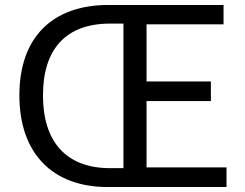

<svg xmlns="http://www.w3.org/2000/svg" viewBox="-20 -753 987 773"><path d="M413 0H892V-79H570V-346H829V-425H570V-655H880V-733H417C190 -733 58 -602 58 -369C58 -137 190 0 413 0ZM423 -76C246 -76 153 -183 153 -369C153 -556 246 -658 423 -658H477V-76Z"/></svg>

Font: Noto Sans CJK JP Regular
Style: Regular
Weight: 400
Designer: Ryoko NISHIZUKA (kana & ideographs); Paul D. Hunt (Latin, Greek & Cyrillic); Wenlong ZHANG (bopomofo); Sandoll Communica
Foundry: Adobe Systems Incorporated
Version: Version 1.001;PS 1.001;hotconv 1.0.78;makeotf.lib2.5.61930